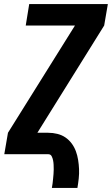

<svg xmlns="http://www.w3.org/2000/svg" viewBox="-20 -755 548 940"><path d="M234 165Q236 154 237.5 142.5Q239 131 240 119.5Q241 108 242 97Q243 86 243 74.5Q243 63 242.5 52Q242 41 240 30.5Q238 20 233 10Q228 0 216 0H1L19 -105L347 -630H106L123 -735H508L490 -630L163 -105H216Q239 -105 261 -99.5Q283 -94 300.5 -82Q318 -70 331 -52.5Q344 -35 351.5 -14.5Q359 6 362.5 28Q366 50 367 72.5Q368 95 365.5 118.5Q363 142 359 165Z"/></svg>

Font: Iosevka SS04 Extrabold
Style: Italic
Weight: 800
Italic angle: -9°
Monospace: yes
Designer: Belleve Invis
Foundry: Belleve Invis
Version: Version 19.0.0; ttfautohint (v1.8.4)